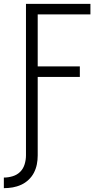

<svg xmlns="http://www.w3.org/2000/svg" viewBox="-36 -755 556 998"><path d="M-16 223V168Q7 168 30 161Q53 154 69 138Q85 122 92 99Q99 76 99 53V-735H434V-680H160V-410H379V-355H160V53Q160 77 155.5 99.5Q151 122 140.5 142.5Q130 163 112.5 179.5Q95 196 74 205.5Q53 215 30.5 219Q8 223 -16 223Z"/></svg>

Font: Iosevka Term Curly Light
Style: Regular
Weight: 300
Designer: Belleve Invis
Foundry: Belleve Invis
Version: Version 32.3.0